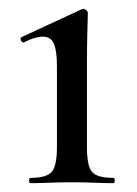

<svg xmlns="http://www.w3.org/2000/svg" viewBox="-20 -415 310 435"><path d="M49 0Q46 0 46 -6Q46 -12 49 -12Q85 -12 97 -25.5Q109 -39 109 -81V-265Q109 -300 102 -316Q95 -332 77 -332Q69 -332 58.5 -329Q48 -326 34 -319Q30 -318 27.5 -323.5Q25 -329 29 -331L165 -394Q168 -395 169 -395Q172 -395 175.5 -392Q179 -389 179 -385Q179 -376 178 -346Q177 -316 177 -267V-81Q177 -39 188.5 -25.5Q200 -12 237 -12Q240 -12 240 -6Q240 0 237 0Q219 0 194.5 -1Q170 -2 143 -2Q116 -2 92 -1Q68 0 49 0Z"/></svg>

Font: Cormorant Garamond Light Medium
Style: Regular
Weight: 500
Version: Version 4.001